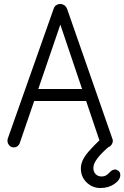

<svg xmlns="http://www.w3.org/2000/svg" viewBox="-20 -730 624 964"><path d="M49 10Q37 10 29 2.5Q21 -5 18.5 -15Q16 -25 19 -34L249 -685Q253 -698 262.5 -704Q272 -710 283 -710Q293 -710 302.5 -704Q312 -698 317 -685L544 -34Q548 -25 545.5 -15Q543 -5 535 2.5Q527 10 514 10Q504 10 495.5 4Q487 -2 484 -11L275 -630H291L79 -11Q76 -2 68 4Q60 10 49 10ZM116 -223V-283H447V-223ZM484 214Q444 214 415 186Q386 158 386 116Q386 96 395 75.5Q404 55 426 29.5Q448 4 487 -33L541 -6Q490 37 469.5 64.5Q449 92 449 111Q448 131 459.5 143.5Q471 156 490 156Q504 156 513.5 150Q523 144 533 133Q538 128 544 124.5Q550 121 559 121Q568 122 576 129Q584 136 584 149Q584 173 554.5 193.5Q525 214 484 214Z"/></svg>

Font: National Park Light
Style: Regular
Weight: 300
Designer: Andrea Herstowski, Ben Hoepner
Version: Version 1.009